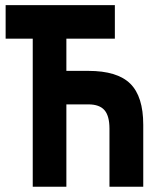

<svg xmlns="http://www.w3.org/2000/svg" viewBox="-20 -713 626 733"><path d="M397.9 0V-221.7Q397.9 -270.5 378.8 -292.5Q359.6 -314.5 317.4 -314.5H224.6V-442.4H317.4Q427.7 -442.4 477.3 -393.6Q526.9 -344.8 526.9 -236.3V0ZM105 0V-693.4H233.4V0ZM1.5 -565.4V-693.4H418.5V-565.4Z"/></svg>

Font: Cascadia Code
Style: Regular
Weight: 400
Monospace: yes
Designer: Aaron Bell
Foundry: Saja Typeworks
Version: Version 2106.017